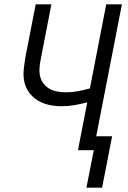

<svg xmlns="http://www.w3.org/2000/svg" viewBox="-20 -690 590 882"><path d="M377 172 411 0H338L381 -220Q351 -212 321.5 -207Q292 -202 264 -202Q234 -202 206 -208Q178 -214 154.5 -228Q131 -242 114.5 -264Q98 -286 92 -313Q86 -340 89 -370Q92 -400 97 -429L144 -670H216L167 -417Q163 -397 161.5 -377Q160 -357 164.5 -338.5Q169 -320 180.5 -305.5Q192 -291 208 -282Q224 -273 243.5 -269.5Q263 -266 283 -266Q310 -266 337.5 -271Q365 -276 393 -284L468 -670H540L422 -64H495L449 172Z"/></svg>

Font: Lode Term
Style: Italic
Weight: 400
Italic angle: -11°
Monospace: yes
Designer: Belleve Invis
Foundry: Belleve Invis
Version: Version 29.2.0